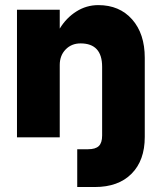

<svg xmlns="http://www.w3.org/2000/svg" viewBox="-20 -537 629 752"><path d="M380 -275.5Q380 -367 295.5 -367Q260 -367 237 -343.2Q214 -319.5 214 -282.5V1H46.5V-499H214V-425Q239.5 -467 279 -492Q318.5 -517 365 -517Q448 -517 497.5 -461Q547 -405 547 -310.5V-0.5Q547 91.5 495.2 143.5Q443.5 195.5 351.5 195.5H282.5V47.5H325Q354 47.5 367 35Q380 22.5 380 -6Z"/></svg>

Font: Overused Grotesk ExtraBold
Style: Regular
Weight: 800
Version: Version 0.004